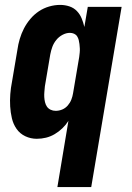

<svg xmlns="http://www.w3.org/2000/svg" viewBox="-20 -558 540 783"><path d="M214 205 259 -65Q249 -49 234.5 -35Q220 -21 203 -11Q186 -1 167.5 3.5Q149 8 130 8Q105 8 83 -2.5Q61 -13 47.5 -32.5Q34 -52 28.5 -75.5Q23 -99 21.5 -124Q20 -149 22 -174.5Q24 -200 29 -225L51 -355Q54 -377 60.5 -399Q67 -421 77.5 -441.5Q88 -462 103.5 -480.5Q119 -499 138.5 -512Q158 -525 180.5 -531.5Q203 -538 225 -538Q245 -538 263 -532Q281 -526 293.5 -513Q306 -500 313 -483Q320 -466 324 -448L338 -530H476L352 205ZM207 -106Q221 -106 234 -111.5Q247 -117 256.5 -128Q266 -139 271 -152Q276 -165 278 -178L300 -308Q302 -317 303 -325.5Q304 -334 305 -343Q306 -352 305.5 -361Q305 -370 304 -378.5Q303 -387 301 -395Q299 -403 294.5 -410Q290 -417 282 -420.5Q274 -424 265 -424Q250 -424 235 -416Q220 -408 209.5 -395Q199 -382 193.5 -367Q188 -352 185 -336L163 -206Q162 -195 161 -184Q160 -173 160.5 -162.5Q161 -152 163.5 -141.5Q166 -131 171.5 -123Q177 -115 186.5 -110.5Q196 -106 207 -106Z"/></svg>

Font: iosevka_custom_sans_ss08 Heavy
Style: Italic
Weight: 900
Italic angle: -10°
Designer: Belleve Invis
Foundry: Belleve Invis
Version: Version 10.3.0; ttfautohint (v1.8.3)